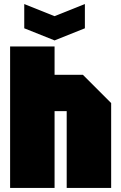

<svg xmlns="http://www.w3.org/2000/svg" viewBox="-20 -930 600 950"><path d="M30 0V-700H250V-560H390L530 -420V0H310V-380H250V0ZM400 -910V-790L250 -730L100 -790V-910L250 -850Z"/></svg>

Font: Tektur Condensed Black
Style: Regular
Weight: 900
Width: 3
Designer: Adam Jagosz
Foundry: Adam Jagosz
Version: Version 1.005;gftools[0.9.30]